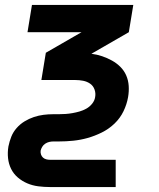

<svg xmlns="http://www.w3.org/2000/svg" viewBox="-20 -540 640 775"><path d="M447 215H182Q158 215 134.5 212Q111 209 90 200Q69 191 52 176.5Q35 162 25 142Q15 122 12.5 98.5Q10 75 14 51Q18 31 25.5 12Q33 -7 47 -23Q61 -39 79 -50Q97 -61 116.5 -67.5Q136 -74 155.5 -76.5Q175 -79 195 -79H217Q231 -79 245 -80Q259 -81 273 -83.5Q287 -86 301 -90Q315 -94 328.5 -101.5Q342 -109 352 -121.5Q362 -134 364 -148Q367 -164 361.5 -179Q356 -194 343.5 -202.5Q331 -211 315.5 -214Q300 -217 284 -217H147L165 -327L309 -410H91L109 -520H518L500 -410L349 -323Q372 -320 392.5 -313Q413 -306 432 -295.5Q451 -285 466 -270Q481 -255 489.5 -235.5Q498 -216 499.5 -193.5Q501 -171 497 -148Q492 -119 478.5 -91Q465 -63 442 -41Q419 -19 390.5 -5Q362 9 333.5 17Q305 25 275.5 28Q246 31 217 31H195Q187 31 178.5 33Q170 35 162.5 40Q155 45 150.5 52.5Q146 60 144 68Q143 76 145.5 83.5Q148 91 153.5 96Q159 101 166.5 103Q174 105 182 105H447Z"/></svg>

Font: Iosevka Aile Extrabold
Style: Italic
Weight: 800
Italic angle: -9°
Designer: Belleve Invis
Foundry: Belleve Invis
Version: Version 31.1.0; ttfautohint (v1.8.4)